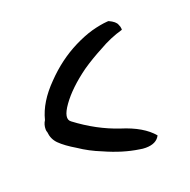

<svg xmlns="http://www.w3.org/2000/svg" viewBox="-64 -587 393 398"><g transform="rotate(-20 132.0 -387.5)"><path d="M68.6 -355.1C59.8 -361.2 62 -373.6 75.2 -392C88.4 -410.5 107.8 -429 133.3 -447.5C147.4 -457.2 162.8 -466.4 179.5 -475.2C196.2 -484.9 213.8 -492.4 232.3 -497.6V-500.3C232.3 -502.9 231.4 -506 229.7 -509.5C227.9 -514.8 222.2 -519.6 212.5 -524H209.9C199.3 -523.2 187.4 -521 174.2 -517.4C161.9 -513.9 148.7 -508.6 134.6 -501.6C108.2 -488.4 84 -470.4 62 -447.5C39.2 -424.6 24.6 -400.8 18.5 -376.2C15 -370.9 13.2 -364.8 13.2 -357.7C13.2 -355.1 13.6 -352.9 14.5 -351.1C15.4 -340.6 19.4 -331.8 26.4 -324.7C34.3 -316.8 45.8 -308.4 60.7 -299.6C74.8 -290 90.6 -281.6 108.2 -274.6C133.8 -263.1 158.4 -255.6 182.2 -252.1C186.6 -251.2 191 -250.8 195.4 -250.8C211.2 -250.8 221.8 -256.1 227 -266.6C213 -283.4 190.5 -296.6 159.7 -306.2C128 -316.8 97.7 -333.1 68.6 -355.1Z"/></g></svg>

Font: Impossible
Style: Reguler
Weight: 400
Designer: Ahsan Design
Foundry: Designer
Version: Version 3.16.0